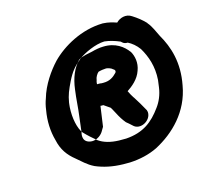

<svg xmlns="http://www.w3.org/2000/svg" viewBox="-88 -850 830 774"><g transform="rotate(-15 327.0 -463.5)"><path d="M91 -468C83 -424 85 -380 96 -341C105 -299 125 -272 155 -248C175 -232 192 -213 221 -199C254 -185 290 -177 335 -176H363C405 -178 444 -187 479 -204C557 -245 630 -316 648 -421C666 -513 643 -583 611 -638C601 -657 592 -682 576 -700V-701C561 -717 543 -731 524 -743C501 -759 473 -749 459 -734C444 -739 426 -745 402 -746H400C312 -744 231 -698 183 -649C152 -616 117 -566 102 -513C97 -500 93 -484 91 -468ZM188 -473C193 -503 201 -522 217 -555C235 -591 249 -607 277 -631C302 -650 351 -673 389 -674C410 -672 432 -665 451 -657C452 -657 452 -656 453 -656C456 -654 462 -644 479 -645C495 -637 511 -624 524 -606C546 -569 562 -524 558 -468L554 -438C550 -408 538 -381 523 -361C487 -311 446 -278 373 -273H343C308 -274 280 -282 259 -297C243 -310 224 -327 209 -343C193 -364 183 -408 186 -454C187 -461 187 -469 188 -473ZM225 -518C231 -565 246 -602 273 -630C292 -641 317 -644 330 -647C344 -651 364 -655 379 -655C430 -657 463 -631 481 -606H482V-605C493 -586 500 -556 488 -525C477 -492 449 -470 428 -456C434 -444 439 -434 444 -427V-426H445C458 -406 471 -384 483 -362L484 -358L485 -354C488 -318 437 -290 411 -318C402 -326 397 -331 389 -337C378 -350 368 -366 360 -382L353 -395C351 -398 347 -407 345 -409C337 -415 328 -421 319 -427H308L307 -428L295 -343C288 -334 284 -315 259 -303C250 -299 240 -297 230 -299C192 -306 206 -345 206 -345V-347L213 -404C219 -448 219 -475 225 -518ZM316 -515H323C325 -515 332 -515 335 -514H343C369 -514 385 -525 400 -541L401 -544L402 -546C401 -556 395 -554 390 -560C383 -564 373 -567 370 -567H366C359 -567 345 -565 335 -562C328 -556 320 -543 319 -532L318 -528C316 -524 317 -520 316 -515Z"/></g></svg>

Font: Hussar Pisanka
Style: BlkKur
Weight: 700
Designer: Robert Jablonski
Foundry: Cannot Into Space Fonts
Version: Version 1.070